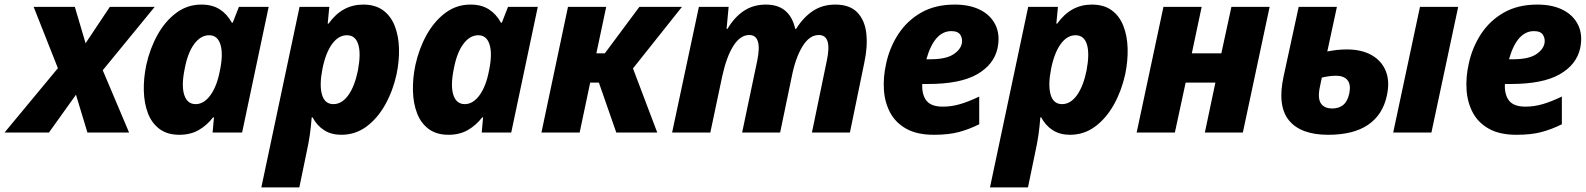

<svg xmlns="http://www.w3.org/2000/svg" viewBox="-81 -579 6932 839"><path d="M-61 0 172 -281 66 -549H246L293 -390L399 -549H595L368 -272L483 0H301L251 -165L133 0Z M703 10Q650 10 616 -15.5Q582 -41 565.5 -84Q549 -127 547.5 -181.5Q546 -236 558 -294Q574 -367 607.5 -427Q641 -487 689.5 -523Q738 -559 799 -559Q847 -559 879.5 -538Q912 -517 932 -480H936L963 -549H1093L977 0H848L854 -66H850Q823 -31 787 -10.5Q751 10 703 10ZM774 -124Q810 -124 838.5 -163Q867 -202 880 -271Q895 -342 882.5 -383.5Q870 -425 833 -425Q796 -425 767.5 -386.5Q739 -348 726 -278Q711 -205 724 -164.5Q737 -124 774 -124Z M1061 240 1228 -549H1358L1351 -476H1355Q1414 -559 1506 -559Q1559 -559 1593 -534Q1627 -509 1644 -465.5Q1661 -422 1662.5 -367.5Q1664 -313 1652 -255Q1636 -182 1602.5 -122Q1569 -62 1520.5 -26Q1472 10 1410 10Q1367 10 1335.5 -10Q1304 -30 1285 -66H1281Q1278 -26 1273 9.5Q1268 45 1257 95L1227 240ZM1376 -124Q1413 -124 1441 -163Q1469 -202 1483 -271Q1497 -345 1484.5 -385Q1472 -425 1435 -425Q1398 -425 1370 -386.5Q1342 -348 1328 -278Q1314 -207 1326 -165.5Q1338 -124 1376 -124Z M1879 10Q1826 10 1792 -15.5Q1758 -41 1741.5 -84Q1725 -127 1723.5 -181.5Q1722 -236 1734 -294Q1750 -367 1783.5 -427Q1817 -487 1865.5 -523Q1914 -559 1975 -559Q2023 -559 2055.5 -538Q2088 -517 2108 -480H2112L2139 -549H2269L2153 0H2024L2030 -66H2026Q1999 -31 1963 -10.5Q1927 10 1879 10ZM1950 -124Q1986 -124 2014.5 -163Q2043 -202 2056 -271Q2071 -342 2058.5 -383.5Q2046 -425 2009 -425Q1972 -425 1943.5 -386.5Q1915 -348 1902 -278Q1887 -205 1900 -164.5Q1913 -124 1950 -124Z M2285 0 2401 -549H2568L2525 -346H2562L2713 -549H2899L2685 -280L2791 0H2612L2536 -218H2498L2452 0Z M2856 0 2973 -549H3103L3094 -453H3098Q3128 -504 3169.5 -531.5Q3211 -559 3266 -559Q3370 -559 3394 -453H3398Q3429 -503 3471 -531Q3513 -559 3569 -559Q3632 -559 3665 -525Q3698 -491 3704.5 -433.5Q3711 -376 3696 -306L3633 0H3467L3532 -314Q3556 -426 3497 -426Q3456 -426 3425.5 -376Q3395 -326 3379 -245L3328 0H3162L3228 -314Q3251 -426 3193 -426Q3154 -426 3124 -379Q3094 -332 3075 -246L3023 0Z M4000 10Q3926 10 3879 -16.5Q3832 -43 3808.5 -87.5Q3785 -132 3781.5 -187Q3778 -242 3791 -300Q3806 -371 3844.5 -430Q3883 -489 3944.5 -524Q4006 -559 4091 -559Q4157 -559 4203 -535.5Q4249 -512 4269.5 -469Q4290 -426 4278 -368Q4262 -296 4188 -254Q4114 -212 3975 -212H3949Q3947 -165 3967.5 -139Q3988 -113 4039 -113Q4077 -113 4114.5 -124Q4152 -135 4198 -157V-36Q4154 -14 4109 -2Q4064 10 4000 10ZM4076 -443Q4002 -443 3967 -320H3984Q4051 -320 4083.5 -340.5Q4116 -361 4122 -389Q4126 -409 4116 -426Q4106 -443 4076 -443Z M4245 240 4412 -549H4542L4535 -476H4539Q4598 -559 4690 -559Q4743 -559 4777 -534Q4811 -509 4828 -465.5Q4845 -422 4846.5 -367.5Q4848 -313 4836 -255Q4820 -182 4786.5 -122Q4753 -62 4704.5 -26Q4656 10 4594 10Q4551 10 4519.5 -10Q4488 -30 4469 -66H4465Q4462 -26 4457 9.5Q4452 45 4441 95L4411 240ZM4560 -124Q4597 -124 4625 -163Q4653 -202 4667 -271Q4681 -345 4668.5 -385Q4656 -425 4619 -425Q4582 -425 4554 -386.5Q4526 -348 4512 -278Q4498 -207 4510 -165.5Q4522 -124 4560 -124Z M4886 0 5003 -549H5170L5127 -346H5256L5300 -549H5467L5350 0H5184L5230 -218H5100L5053 0Z M5723 10Q5603 10 5551.5 -53Q5500 -116 5528 -245L5594 -549H5761L5719 -354Q5763 -363 5804 -363Q5869 -363 5913 -338Q5957 -313 5975 -267.5Q5993 -222 5979 -160Q5961 -77 5897 -33.5Q5833 10 5723 10ZM6007 0 6124 -549H6291L6174 0ZM5687 -201Q5676 -151 5690.5 -128Q5705 -105 5741 -105Q5769 -105 5788 -120Q5807 -135 5815 -170Q5823 -209 5807.5 -228.5Q5792 -248 5757 -248Q5729 -248 5695 -240Z M6546 10Q6472 10 6425 -16.5Q6378 -43 6354.5 -87.5Q6331 -132 6327.5 -187Q6324 -242 6337 -300Q6352 -371 6390.5 -430Q6429 -489 6490.5 -524Q6552 -559 6637 -559Q6703 -559 6749 -535.5Q6795 -512 6815.5 -469Q6836 -426 6824 -368Q6808 -296 6734 -254Q6660 -212 6521 -212H6495Q6493 -165 6513.5 -139Q6534 -113 6585 -113Q6623 -113 6660.5 -124Q6698 -135 6744 -157V-36Q6700 -14 6655 -2Q6610 10 6546 10ZM6622 -443Q6548 -443 6513 -320H6530Q6597 -320 6629.5 -340.5Q6662 -361 6668 -389Q6672 -409 6662 -426Q6652 -443 6622 -443Z"/></svg>

Font: Noto Sans ExtraBold
Style: Italic
Weight: 800
Italic angle: -12°
Designer: Monotype Design Team
Foundry: Monotype Imaging Inc.
Version: Version 2.013; ttfautohint (v1.8.4.7-5d5b)